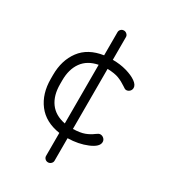

<svg xmlns="http://www.w3.org/2000/svg" viewBox="-163 -780 735 825"><g transform="rotate(30 204.0 -367.0)"><path d="M228 -674V-561Q265 -561 296.5 -552Q328 -543 347 -529.5Q366 -516 366 -501Q366 -491 359 -484Q352 -477 342 -477Q339 -477 334 -479.5Q329 -482 324 -486Q305 -499 284.5 -507Q264 -515 228 -516V-218Q264 -219 285 -227Q306 -235 323 -248Q328 -252 333 -254.5Q338 -257 342 -257Q352 -257 359.5 -250Q367 -243 367 -233Q367 -209 324 -191Q281 -173 228 -172V-60Q228 -52 221.5 -46Q215 -40 207 -40Q198 -40 192 -46Q186 -52 186 -60V-174Q113 -185 75.5 -234Q38 -283 38 -357V-376Q38 -449 75 -498.5Q112 -548 186 -559V-674Q186 -682 192 -688Q198 -694 207 -694Q215 -694 221.5 -688Q228 -682 228 -674ZM186 -221V-512Q135 -502 109.5 -466.5Q84 -431 84 -376V-357Q84 -301 109.5 -266Q135 -231 186 -221Z"/></g></svg>

Font: Dosis
Style: Regular
Weight: 400
Designer: Edgar Tolentino, Pablo Impallari, Igino Marini
Foundry: Edgar Tolentino, Pablo Impallari, Igino Marini
Version: Version 1.007;Glyphs 3.1.1 (3134)